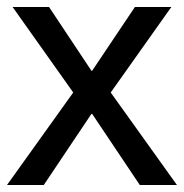

<svg xmlns="http://www.w3.org/2000/svg" viewBox="-22 -528 525 548"><path d="M483 0H377L241 -203H239L103 0H-2L187 -264L14 -508H118L239 -326H241L363 -508H467L294 -264Z"/></svg>

Font: CST
Style: Regular
Weight: 400
Version: Version 1.00